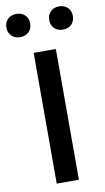

<svg xmlns="http://www.w3.org/2000/svg" viewBox="-130 -976 562 1024"><g transform="rotate(-10 151.0 -464.5)"><path d="M211 -708V0H91V-708ZM35 -803Q7 -803 -11 -820.5Q-29 -838 -29 -866Q-29 -894 -11 -911.5Q7 -929 35 -929Q64 -929 82 -911.5Q100 -894 100 -866Q100 -838 82 -820.5Q64 -803 35 -803ZM267 -803Q238 -803 220.5 -820.5Q203 -838 203 -866Q203 -894 221 -911.5Q239 -929 267 -929Q295 -929 313 -911.5Q331 -894 331 -866Q331 -838 313.5 -820.5Q296 -803 267 -803Z"/></g></svg>

Font: Metropolitano Medium
Style: Regular
Weight: 500
Designer: Fonts by Alex Slobzheninov & Chris M. Simpson / Changes by Cristiano Sobral
Foundry: Fonts by Alex Slobzheninov & Chris M. Simpson / Changes by Cristiano Sobral
Version: Version 1.00;August 30, 2020;FontCreator 13.0.0.2681 64-bit